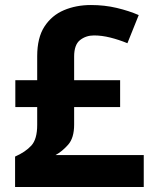

<svg xmlns="http://www.w3.org/2000/svg" viewBox="-20 -744 612 764"><path d="M342 -724Q396 -724 444.5 -712.5Q493 -701 532 -684L487 -572Q453 -586 419 -594.5Q385 -603 354 -603Q322 -603 298.5 -584.5Q275 -566 275 -519V-425H458V-318H275V-248Q275 -195 251 -168Q227 -141 201 -127H552V0H40V-121Q81 -139 104.5 -164.5Q128 -190 128 -247V-318H41V-425H128V-520Q128 -594 157 -638.5Q186 -683 234.5 -703.5Q283 -724 342 -724Z"/></svg>

Font: Noto Sans Hanifi Rohingya
Style: Bold
Weight: 700
Designer: Monotype Design Team and DaltonMaag
Foundry: Google LLC
Version: Version 2.102; ttfautohint (v1.8.4.7-5d5b)